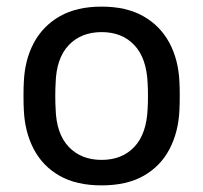

<svg xmlns="http://www.w3.org/2000/svg" viewBox="-20 -550 614 580"><path d="M287 10Q211 10 160 -19Q109 -48 82 -99.5Q55 -151 52 -217Q51 -234 51 -260.5Q51 -287 52 -303Q55 -370 82.5 -421Q110 -472 161 -501Q212 -530 287 -530Q362 -530 413 -501Q464 -472 491.5 -421Q519 -370 522 -303Q523 -287 523 -260.5Q523 -234 522 -217Q519 -151 492 -99.5Q465 -48 414 -19Q363 10 287 10ZM287 -67Q349 -67 386 -106.5Q423 -146 426 -222Q427 -237 427 -260Q427 -283 426 -298Q423 -374 386 -413.5Q349 -453 287 -453Q225 -453 187.5 -413.5Q150 -374 148 -298Q147 -283 147 -260Q147 -237 148 -222Q150 -146 187.5 -106.5Q225 -67 287 -67Z"/></svg>

Font: DVN-Rubik
Style: Regular
Weight: 400
Designer: Hubert and Fischer
Foundry: Hubert & Fischer
Version: Version 2.102